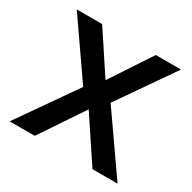

<svg xmlns="http://www.w3.org/2000/svg" viewBox="-126 -666 794 793"><g transform="rotate(30 271.5 -269.5)"><path d="M14.2 0H133.8L272 -206.1L409.2 0H528.8L336.9 -274.9L520 -539.1H399.9L272 -345.2L144 -539.1H22.9L206.1 -274.9Z"/></g></svg>

Font: Noto Reveo Sans
Style: Regular
Weight: 500
Designer: Monotype Design Team
Foundry: Monotype Imaging Inc.
Version: Version 2.007